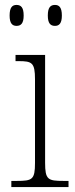

<svg xmlns="http://www.w3.org/2000/svg" viewBox="-20 -759 306 779"><path d="M203 -654C220 -654 231 -664 231 -696C231 -729 220 -739 203 -739C185 -739 174 -729 174 -696C174 -664 185 -654 203 -654ZM47 -654C65 -654 76 -664 76 -696C76 -729 65 -739 47 -739C30 -739 19 -729 19 -696C19 -664 30 -654 47 -654ZM26 0H258V-25H238C174 -25 163 -30 163 -99V-536H43V-511H55C110 -511 122 -505 122 -437V-98C122 -30 111 -25 48 -25H26Z"/></svg>

Font: Noto Serif Hebrew SemiCondensed ExtraLight
Style: Regular
Weight: 200
Width: 4
Designer: Monotype Design Team
Foundry: Monotype Imaging Inc.
Version: Version 2.004